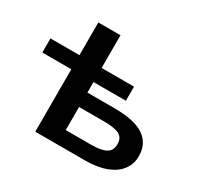

<svg xmlns="http://www.w3.org/2000/svg" viewBox="-149 -889 1113 1073"><g transform="rotate(30 407.5 -352.5)"><path d="M196 0V-403H9V-494H196V-705H339V-494H548V-403H339V-335H513Q644 -335 705 -293Q766 -251 766 -170Q766 -119 736.5 -80.5Q707 -42 651.5 -21Q596 0 515 0ZM339 -93H502Q569 -93 599 -110.5Q629 -128 629 -169Q629 -210 599 -226Q569 -242 502 -242H339Z"/></g></svg>

Font: Nunito Sans 10pt Expanded
Style: Bold
Weight: 700
Width: 7
Designer: Vernon Adams
Foundry: Vernon Adams
Version: Version 3.101;gftools[0.9.27]